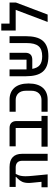

<svg xmlns="http://www.w3.org/2000/svg" viewBox="1116 -1896 792 3065"><g transform="rotate(-90 1512.5 -364.0)"><path d="M55 -98H142L128 -241Q126 -258 125 -274Q124 -290 124 -304Q124 -366 143 -407Q162 -448 197 -481L221 -504V-510H60V-608H378Q483 -608 536 -557Q589 -506 589 -409V0H478V-402Q478 -458 450 -484Q422 -510 371 -510H269L262 -496Q245 -464 238 -430Q231 -396 231 -354Q231 -328 233 -299Q235 -270 238 -238L261 0H55Z M703 -98H1001V-510H708V-608H999Q1056 -608 1084 -578.5Q1112 -549 1112 -498V-98H1195V0H703Z M1261 -98H1449Q1515 -98 1555.5 -141Q1596 -184 1596 -262V-346Q1596 -424 1555.5 -467Q1515 -510 1449 -510H1261V-608H1455Q1513 -608 1560.5 -589Q1608 -570 1642 -532Q1676 -494 1694 -437Q1712 -380 1712 -304Q1712 -228 1694 -171Q1676 -114 1642 -76Q1608 -38 1560.5 -19Q1513 0 1455 0H1261Z M2147 12Q2060 12 1999 -10.5Q1938 -33 1900 -78Q1862 -123 1844.5 -191.5Q1827 -260 1827 -353V-608H1937V-337H2092V-608H2202V-354Q2202 -303 2174.5 -274Q2147 -245 2090 -245H1945Q1960 -161 2008 -124Q2056 -87 2147 -87Q2202 -87 2242 -101Q2282 -115 2307.5 -145Q2333 -175 2345 -222Q2357 -269 2357 -335V-608H2467V-353Q2467 -260 2449.5 -191.5Q2432 -123 2394 -78Q2356 -33 2295 -10.5Q2234 12 2147 12Z M2887 -510H2557V-740H2668V-608H3004V-506L2812 0H2694Z"/></g></svg>

Font: IBM Plex Sans Hebrew Medium
Style: Regular
Weight: 500
Designer: Mike Abbink, Paul van der Laan, Pieter van Rosmalen, Yanek Iontef
Foundry: Bold Monday
Version: Version 1.2